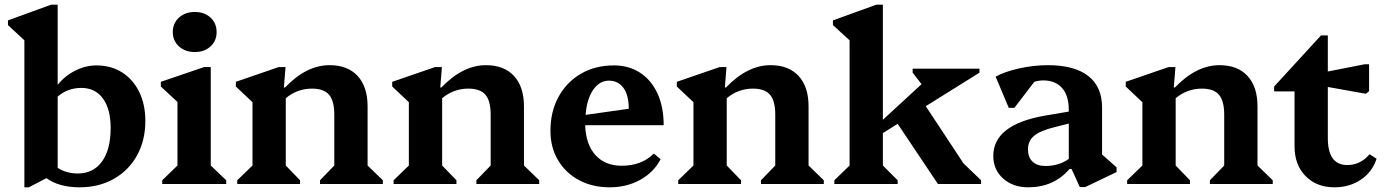

<svg xmlns="http://www.w3.org/2000/svg" viewBox="-20 -785 5903 819"><path d="M84 14V-613L14 -678V-698L198 -765H226V-423Q256 -461 300.5 -483.5Q345 -506 391 -506Q454 -506 501 -476Q548 -446 574 -392.5Q600 -339 600 -269Q600 -186 564.5 -122Q529 -58 465.5 -22Q402 14 320 14Q232 14 178 -25L103 14ZM327 -410Q269 -410 226 -373V-69Q263 -45 312 -45Q378 -45 415 -96Q452 -147 452 -239Q452 -320 419 -365Q386 -410 327 -410Z M672 0V-16L737 -79V-350L666 -416V-436L851 -499H879V-79L945 -16V0ZM811 -563Q770 -563 743.5 -587Q717 -611 717 -648Q717 -686 743.5 -710Q770 -734 811 -734Q852 -734 878 -710Q904 -686 904 -648Q904 -611 878 -587Q852 -563 811 -563Z M992 0V-16L1057 -79V-349L986 -416V-436L1169 -499H1198L1191 -412H1196Q1287 -507 1386 -507Q1463 -507 1505.5 -461Q1548 -415 1548 -331V-79L1613 -16V0H1345V-16L1406 -79V-296Q1406 -355 1383.5 -381Q1361 -407 1311 -407Q1248 -407 1199 -366V-79L1260 -16V0Z M1659 0V-16L1724 -79V-349L1653 -416V-436L1836 -499H1865L1858 -412H1863Q1954 -507 2053 -507Q2130 -507 2172.5 -461Q2215 -415 2215 -331V-79L2280 -16V0H2012V-16L2073 -79V-296Q2073 -355 2050.5 -381Q2028 -407 1978 -407Q1915 -407 1866 -366V-79L1927 -16V0Z M2581 14Q2507 14 2450 -16.5Q2393 -47 2360.5 -101.5Q2328 -156 2328 -227Q2328 -309 2362.5 -372Q2397 -435 2458 -470.5Q2519 -506 2599 -506Q2662 -506 2710 -475Q2758 -444 2784.5 -386.5Q2811 -329 2811 -251H2476Q2479 -169 2520 -123.5Q2561 -78 2632 -78Q2717 -78 2769 -130L2798 -106Q2769 -50 2711 -18Q2653 14 2581 14ZM2578 -441Q2537 -441 2510 -401.5Q2483 -362 2478 -295L2662 -321Q2662 -380 2639 -410.5Q2616 -441 2578 -441Z M2873 0V-16L2938 -79V-349L2867 -416V-436L3050 -499H3079L3072 -412H3077Q3168 -507 3267 -507Q3344 -507 3386.5 -461Q3429 -415 3429 -331V-79L3494 -16V0H3226V-16L3287 -79V-296Q3287 -355 3264.5 -381Q3242 -407 3192 -407Q3129 -407 3080 -366V-79L3141 -16V0Z M3539 0V-16L3604 -79V-613L3533 -678V-698L3718 -765H3746V-274L3911 -426L3873 -475V-492H4158V-475L3929 -332L4090 -88L4165 -16V0H3981L3809 -257L3746 -217V-79L3809 -16V0Z M4366 14Q4301 14 4259 -23.5Q4217 -61 4217 -120Q4217 -252 4433 -291L4539 -309V-316Q4539 -377 4510.5 -409.5Q4482 -442 4430 -442Q4411 -442 4392 -436L4307 -325H4283L4227 -458Q4264 -479 4326.5 -493Q4389 -507 4450 -507Q4563 -507 4622 -461Q4681 -415 4681 -327V-126L4743 -71V-51L4609 13H4586L4551 -64H4542Q4475 14 4366 14ZM4365 -148Q4365 -114 4384.5 -95.5Q4404 -77 4439 -77Q4497 -77 4539 -107V-258L4480 -243Q4418 -228 4391.5 -206Q4365 -184 4365 -148Z M4788 0V-16L4853 -79V-349L4782 -416V-436L4965 -499H4994L4987 -412H4992Q5083 -507 5182 -507Q5259 -507 5301.5 -461Q5344 -415 5344 -331V-79L5409 -16V0H5141V-16L5202 -79V-296Q5202 -355 5179.5 -381Q5157 -407 5107 -407Q5044 -407 4995 -366V-79L5056 -16V0Z M5672 14Q5596 14 5549 -34Q5502 -82 5502 -161V-395H5415V-416L5615 -634H5644V-480L5802 -511H5820V-396L5806 -385L5644 -414V-196Q5644 -81 5727 -81Q5783 -81 5822 -127L5852 -108Q5834 -52 5785.5 -19Q5737 14 5672 14Z"/></svg>

Font: Platypi SemiBold
Style: Regular
Weight: 600
Designer: David Sargent
Foundry: Bolt Cutter Type
Version: Version 1.200; ttfautohint (v1.8.4.7-5d5b)